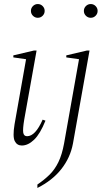

<svg xmlns="http://www.w3.org/2000/svg" viewBox="-20 -710 553 950"><path d="M167 -622Q153 -622 143 -632Q133 -642 133 -656Q133 -670 143 -680Q153 -690 167 -690Q181 -690 191 -680Q201 -670 201 -656Q201 -642 191 -632Q181 -622 167 -622ZM88 10Q64 10 53 -12Q42 -34 52 -95L109 -417L46 -426V-436L148 -460H161L100 -119Q92 -71 95 -53.5Q98 -36 114 -36Q155 -36 191 -118L205 -113Q179 -48 149 -19Q119 10 88 10ZM429 -622Q415 -622 405 -632Q395 -642 395 -656Q395 -670 405 -680Q415 -690 429 -690Q443 -690 453 -680Q463 -670 463 -656Q463 -642 453 -632Q443 -622 429 -622ZM165 220V203Q199 180 225 154.5Q251 129 269 92Q287 55 297 0L371 -417L308 -426V-436L410 -460H423L341 0Q328 70 283.5 126.5Q239 183 165 220Z"/></svg>

Font: Spectral ExtraLight
Style: Italic
Weight: 275
Italic angle: -10°
Designer: Jean-Baptiste Levee
Foundry: Production Type
Version: Version 2.001